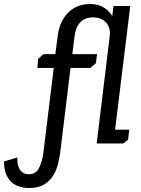

<svg xmlns="http://www.w3.org/2000/svg" viewBox="-168 -718 706 961"><path d="M484 -688 408 -69H479L473 -19L449 0H316L382 -544Q384 -584 360.5 -607.5Q337 -631 298 -631Q256 -631 233 -605.5Q210 -580 205 -535L194 -447H318L312 -402L285 -378H185L133 48Q128 85 118 117Q108 149 90 172.5Q72 196 45 209.5Q18 223 -21 223Q-48 223 -71.5 215.5Q-95 208 -112 192Q-129 176 -138.5 151Q-148 126 -148 90L-81 70Q-82 97 -76.5 113.5Q-71 130 -62.5 139Q-54 148 -43.5 151Q-33 154 -23 154Q11 154 27 123.5Q43 93 49 47L101 -378H19L23 -423L49 -447H109L121 -539Q126 -579 141 -609Q156 -639 177.5 -659Q199 -679 226 -688.5Q253 -698 283 -698Q321 -698 349.5 -681.5Q378 -665 394 -637L400 -688Z"/></svg>

Font: Zilla Slab Medium
Style: Regular
Weight: 500
Designer: Typotheque.com
Foundry: Typotheque type foundry
Version: Version 1.1; 2017